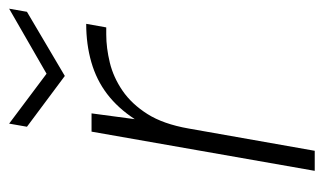

<svg xmlns="http://www.w3.org/2000/svg" viewBox="-168 -558 726 431"><g transform="rotate(-90 195.5 -343.0)"><path d="M27 0 115 -501H156L143 -404Q168 -442 199.5 -466Q231 -490 271 -501.5Q311 -513 357 -513L349 -468H333Q303 -468 270 -460Q237 -452 207 -431.5Q177 -411 154.5 -375.5Q132 -340 122 -283L72 0ZM391 -686 384 -646 240 -561 126 -646 133 -686 245 -602Z"/></g></svg>

Font: DM Sans 17pt ExtraLight
Style: Italic
Weight: 250
Italic angle: -10°
Version: Version 4.004;gftools[0.9.30]